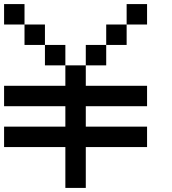

<svg xmlns="http://www.w3.org/2000/svg" viewBox="-20 -920 840 940"><path d="M0 -200V-300H300V-400H0V-500H300V-600H400V-500H700V-400H400V-300H700V-200H400V0H300V-200ZM0 -800V-900H100V-800ZM200 -700H100V-800H200ZM200 -600V-700H300V-600ZM400 -600V-700H500V-600ZM600 -700H500V-800H600ZM600 -800V-900H700V-800Z"/></svg>

Font: Galmuri9 Regular
Style: Regular
Weight: 400
Designer: Lee Minseo (quiple)
Version: Version 2.399;hotconv 1.1.1;makeotfexe 2.6.0 DEVELOPMENT